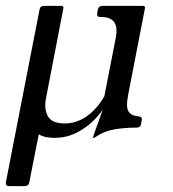

<svg xmlns="http://www.w3.org/2000/svg" viewBox="-50 -460 592 656"><path d="M-18 176Q-32 176 -30 163L85 -427Q87.2 -440 100.5 -440H159.2Q168 -440 166.5 -431.5L107.5 -126Q99.8 -89.2 113.1 -63.8Q126.5 -38.2 171.5 -38.2Q199.2 -38.2 224.4 -50Q249.5 -61.8 270.2 -82.9Q291 -104 306.5 -131.2L346 -333.2Q352.2 -368.2 339.8 -385.1Q327.2 -402 295 -402H292.2Q279.2 -402 282.2 -415L284.2 -427Q286.5 -440 301 -440H438.2Q446.8 -440 445.2 -431.5L389 -142Q384 -117.5 384 -100.6Q384 -83.8 393.1 -74Q402.2 -64.2 425.5 -62Q436.5 -61 434.5 -50L431.5 -35.2Q429.5 -24 416.5 -24Q377.5 -24 341.8 -18.1Q306 -12.2 279 6.5Q275.2 9.2 273.4 10.1Q271.5 11 269.8 11H268.5Q268 11 267.2 10.8Q266.5 10.5 267.8 8.8Q269.2 3.5 275.1 -13Q281 -29.5 288.4 -49.6Q295.8 -69.8 301 -85.5Q287.8 -65.2 264.1 -42.9Q240.5 -20.5 207.8 -4.8Q175 11 136.5 11Q122.2 11 108.2 8.5Q94.2 6 82.5 -1.2L50 163Q48 176 34 176Z"/></svg>

Font: Young Serif Light
Style: Italic
Weight: 300
Italic angle: -10.979°
Designer: Bastien Sozeau
Foundry: NBR — Bastien Sozeau
Version: Version 5.001